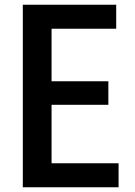

<svg xmlns="http://www.w3.org/2000/svg" viewBox="-20 -788 569 808"><path d="M177 -101H479V0H76V-768H469V-667H177L197 -691V-427L177 -446H436V-347H177L197 -371V-77Z"/></svg>

Font: Yaldevi SemiBold
Style: Regular
Weight: 600
Designer: Sol Matas, Rajitha Manaperi, Kosala Senevirathne
Foundry: Mooniak
Version: Version 1.100